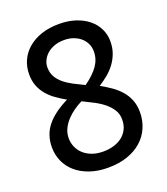

<svg xmlns="http://www.w3.org/2000/svg" viewBox="-128 -764 756 868"><g transform="rotate(-20 250.0 -330.5)"><path d="M173.8 -340.3Q148.4 -354.5 126.2 -370.4Q104 -386.2 87.4 -406Q70.8 -425.8 61.3 -450.2Q51.8 -474.6 51.8 -505.9Q51.8 -542 65.9 -572.8Q80.1 -603.5 106.7 -626.2Q133.3 -648.9 171.1 -661.6Q209 -674.3 256.3 -674.3Q299.8 -674.3 335.2 -662.6Q370.6 -650.9 395.8 -630.4Q420.9 -609.9 434.6 -581.8Q448.2 -553.7 448.2 -521Q448.2 -490.7 439.2 -465.6Q430.2 -440.4 414.8 -419.2Q399.4 -397.9 378.4 -380.4Q357.4 -362.8 334 -348.1Q361.3 -333 385.3 -316.2Q409.2 -299.3 426.8 -278.8Q444.3 -258.3 454.3 -232.9Q464.4 -207.5 464.4 -174.8Q464.4 -134.8 449.5 -100.3Q434.6 -65.9 406.5 -40.8Q378.4 -15.6 337.4 -1.5Q296.4 12.7 244.1 12.7Q194.8 12.7 156 -1Q117.2 -14.6 90.3 -38.1Q63.5 -61.5 49.6 -93Q35.6 -124.5 35.6 -160.6Q35.6 -220.2 69.8 -262.9Q104 -305.7 173.8 -340.3ZM232.4 -311Q211.9 -300.8 192.1 -286.9Q172.4 -272.9 156.5 -255.6Q140.6 -238.3 130.9 -217.8Q121.1 -197.3 121.1 -173.3Q121.1 -151.4 129.6 -131.3Q138.2 -111.3 154.3 -96.4Q170.4 -81.5 194.1 -72.5Q217.8 -63.5 248.5 -63.5Q274.9 -63.5 298.3 -70.3Q321.8 -77.1 339.4 -90.6Q356.9 -104 367.2 -124.3Q377.4 -144.5 377.4 -171.4Q377.4 -196.8 365 -217Q352.5 -237.3 332.3 -253.9Q312 -270.5 285.9 -284.2Q259.8 -297.9 232.4 -311ZM275.4 -373.5Q319.3 -404.8 340.8 -435.8Q362.3 -466.8 362.3 -503.4Q362.3 -525.4 353.5 -543Q344.7 -560.5 329.6 -572.8Q314.5 -585 294.9 -591.6Q275.4 -598.1 253.4 -598.1Q226.1 -598.1 205.1 -590.3Q184.1 -582.5 169.7 -569.6Q155.3 -556.6 147.7 -540.5Q140.1 -524.4 140.1 -507.8Q140.1 -481.4 151.1 -461.9Q162.1 -442.4 180.9 -427Q199.7 -411.6 224.1 -398.9Q248.5 -386.2 275.4 -373.5Z"/></g></svg>

Font: PT Astra Sans
Style: Regular
Weight: 400
Designer: A.Korolkova, I. Chaeva
Foundry: ParaType Ltd
Version: Version 1.001; ttfautohint (v1.6)